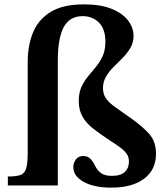

<svg xmlns="http://www.w3.org/2000/svg" viewBox="-20 -850 751 880"><path d="M16 0V-41Q56 -41 75 -48.5Q94 -56 100.5 -80Q107 -104 107 -153V-566Q107 -642 131.5 -701.5Q156 -761 212.5 -795.5Q269 -830 364 -830Q441 -830 491.5 -809.5Q542 -789 567 -756Q592 -723 592 -686Q592 -655 578 -631Q564 -607 543 -585.5Q522 -564 501 -543.5Q480 -523 466 -499Q452 -475 452 -446Q452 -417 467.5 -396.5Q483 -376 511.5 -356.5Q540 -337 579 -309Q633 -271 664 -236Q695 -201 695 -145Q695 -72 640.5 -31Q586 10 490 10Q411 10 363.5 -16.5Q316 -43 316 -84Q316 -103 327.5 -119Q339 -135 361 -135Q379 -135 390 -126Q401 -117 407.5 -105.5Q414 -94 418 -86Q429 -66 445.5 -55Q462 -44 493 -44Q534 -44 552.5 -62Q571 -80 571 -109Q571 -130 561 -144.5Q551 -159 529.5 -175Q508 -191 472 -214Q436 -238 406.5 -261Q377 -284 359 -314Q341 -344 341 -387Q341 -425 353.5 -452Q366 -479 384 -500.5Q402 -522 420 -544Q438 -566 450.5 -593Q463 -620 463 -659Q463 -718 433 -747Q403 -776 359 -776Q299 -776 272 -725.5Q245 -675 245 -572V0Z"/></svg>

Font: Libre Baskerville
Style: Bold
Weight: 700
Designer: Pablo Impallari, Rodrigo Fuenzalida
Foundry: Pablo Impallari, Rodrigo Fuenzalida
Version: Version 1.051; ttfautohint (v1.8.4.7-5d5b)